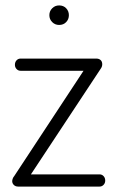

<svg xmlns="http://www.w3.org/2000/svg" viewBox="-20 -688 432 708"><path d="M47 0Q37 0 31 -6Q25 -12 25 -20Q25 -24 27 -29.5Q29 -35 32 -38L288 -427H56Q47 -427 41 -433.5Q35 -440 35 -449Q35 -459 41 -465.5Q47 -472 56 -472H335Q345 -472 351 -466.5Q357 -461 357 -451Q357 -442 351 -434L94 -45H347Q356 -45 362 -38.5Q368 -32 368 -22Q368 -13 362 -6.5Q356 0 347 0ZM198 -596Q183 -596 172.5 -606.5Q162 -617 162 -632Q162 -647 172.5 -657.5Q183 -668 198 -668Q214 -668 224 -657.5Q234 -647 234 -632Q234 -617 224 -606.5Q214 -596 198 -596Z"/></svg>

Font: Dosis Light
Style: Regular
Weight: 300
Designer: EdgarTolentino, PabloImpallari, IginoMarini
Foundry: EdgarTolentino, PabloImpallari, IginoMarini
Version: Version 3.001; ttfautohint (v1.8.2)